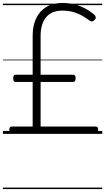

<svg xmlns="http://www.w3.org/2000/svg" viewBox="-20 -910 715 1305"><path d="M60 0Q52 0 47.5 -6.5Q43 -13 43 -27Q43 -40 48 -45Q53 -50 60 -50H202V-353H86Q78 -353 74 -358.5Q70 -364 70 -378Q70 -392 74 -397Q78 -402 86 -402H202V-668Q202 -736 226 -786Q250 -836 295.5 -863Q341 -890 404 -890Q468 -890 522.5 -869Q577 -848 621 -810Q628 -804 630.5 -794.5Q633 -785 623 -775Q614 -765 605 -764.5Q596 -764 586 -772Q541 -806 497.5 -822Q454 -838 405 -838Q331 -838 293.5 -793Q256 -748 256 -665V-402H477Q485 -402 489.5 -397Q494 -392 494 -379Q494 -365 489.5 -359Q485 -353 477 -353H256V-50H631Q639 -50 643 -45Q647 -40 647 -27Q647 -13 643.5 -6.5Q640 0 631 0ZM0 365H675V375H0ZM0 -20H675V0H0ZM0 -505H675V-500H0ZM0 -885H675V-875H0Z"/></svg>

Font: Playwrite AT Guides
Style: Regular
Weight: 400
Designer: Veronika Burian, José Scaglione
Foundry: TypeTogether
Version: Version 1.003